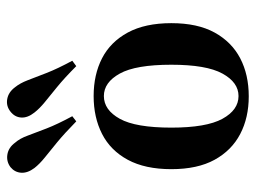

<svg xmlns="http://www.w3.org/2000/svg" viewBox="-110 -604 725 544"><g transform="rotate(-90 252.0 -331.5)"><path d="M251.6 11.3Q191.1 11.3 144.8 -12.9Q98.4 -37.1 71.8 -85.5Q45.2 -133.9 45.2 -208.1Q45.2 -282.3 71.8 -331.5Q98.4 -380.6 145.2 -404.4Q191.9 -428.2 252.4 -428.2Q312.9 -428.2 359.3 -404.4Q405.6 -380.6 432.3 -331.5Q458.9 -282.3 458.9 -208.1Q458.9 -133.9 432.3 -85.5Q405.6 -37.1 359.3 -12.9Q312.9 11.3 251.6 11.3ZM252.4 -17.7Q291.1 -17.7 316.1 -63.3Q341.1 -108.9 341.1 -208.1Q341.1 -308.9 316.1 -354Q291.1 -399.2 252.4 -399.2Q212.9 -399.2 187.9 -354Q162.9 -308.9 162.9 -208.1Q162.9 -108.9 187.9 -63.3Q212.9 -17.7 252.4 -17.7ZM180.6 -477.4Q146.8 -510.5 121.4 -531.5Q96 -552.4 77.8 -566.9Q59.7 -581.5 48.4 -596Q33.9 -615.3 35.1 -633.5Q36.3 -651.6 50.8 -663.7Q66.9 -675.8 86.7 -672.6Q106.5 -669.4 120.2 -650.8Q132.3 -637.1 140.3 -614.9Q148.4 -592.7 160.5 -561.7Q172.6 -530.6 195.2 -488.7ZM337.1 -477.4Q304 -510.5 278.2 -531.5Q252.4 -552.4 234.7 -566.9Q216.9 -581.5 205.6 -596Q190.3 -615.3 191.5 -633.5Q192.7 -651.6 208.1 -663.7Q224.2 -676.6 244 -673Q263.7 -669.4 277.4 -650.8Q288.7 -637.1 297.2 -614.9Q305.6 -592.7 317.7 -561.7Q329.8 -530.6 352.4 -488.7Z"/></g></svg>

Font: Playfair 5pt SemiExpanded Light
Style: Bold
Weight: 700
Version: Version 2.203